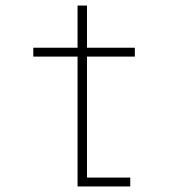

<svg xmlns="http://www.w3.org/2000/svg" viewBox="-20 -672 610 692"><path d="M293.5 -32H449.5V0H259.5V-468H100V-500H259.5V-652H293.5V-500H466V-468H293.5Z"/></svg>

Font: League Mono Narrow Thin
Style: Regular
Weight: 100
Width: 3
Designer: Tyler Finck
Foundry: The League of Moveable Type / Tyler Finck
Version: Version 2.210